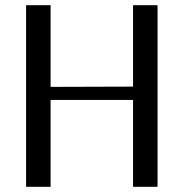

<svg xmlns="http://www.w3.org/2000/svg" viewBox="-20 -716 704 736"><path d="M174 0H80V-696H174V-383L490 -384V-696H584V0H490V-333H174Z"/></svg>

Font: RIT Lekha
Style: Regular
Weight: 400
Designer: Rahul Radhakrishnan
Version: 1.0